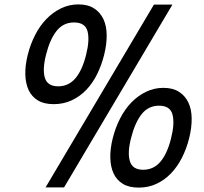

<svg xmlns="http://www.w3.org/2000/svg" viewBox="-20 -841 926 872"><path d="M839 -213Q827 -165 806 -124Q785 -83 756 -53Q727 -23 690.5 -6Q654 11 610 11Q566 11 538 -6Q510 -23 496 -53Q482 -83 481 -124Q480 -165 492 -213Q504 -261 525.5 -303Q547 -345 576.5 -375.5Q606 -406 643 -424Q680 -442 722 -442Q765 -442 793 -424Q821 -406 835.5 -375.5Q850 -345 850.5 -303Q851 -261 839 -213ZM763 -820 271 10H187L679 -820ZM453 -592Q441 -544 420.5 -503Q400 -462 371 -432Q342 -402 305 -385Q268 -368 224 -368Q180 -368 152 -385Q124 -402 110 -432Q96 -462 95 -503Q94 -544 106 -592Q118 -640 139.5 -682Q161 -724 190.5 -754.5Q220 -785 257 -803Q294 -821 336 -821Q379 -821 407 -803Q435 -785 449.5 -754.5Q464 -724 464.5 -682Q465 -640 453 -592ZM757 -213Q774 -280 763.5 -320.5Q753 -361 702 -361Q653 -361 622.5 -321.5Q592 -282 575 -213Q558 -147 570 -108.5Q582 -70 630 -70Q678 -70 709 -107Q740 -144 757 -213ZM371 -592Q388 -659 377.5 -699Q367 -739 316 -739Q267 -739 236.5 -700Q206 -661 189 -592Q172 -525 184 -487Q196 -449 244 -449Q292 -449 323 -486Q354 -523 371 -592Z"/></svg>

Font: TypoPRO Sinkin Sans
Style: 400 Italic
Weight: 400
Italic angle: -112°
Designer: Keith Bates
Foundry: K-Type
Version: Sinkin Sans (version 1.0)  by Keith Bates   •   © 2014   www